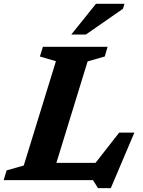

<svg xmlns="http://www.w3.org/2000/svg" viewBox="-44 -955 759 1018"><path d="M420.5 -629.5 255 -91.5H462.5L588 -252H668.5L543.5 42.5H475.5L449 0H-24.5L-9 -51.5L82 -77.5L252.5 -630.5L167.5 -655.5L183.5 -707H526.5L511.5 -655.5ZM334 -772 465 -935H616L608 -908.5L411.5 -772Z"/></svg>

Font: Newsreader Caption SemiBold
Style: Italic
Weight: 600
Italic angle: -17°
Designer: Hugues Gentile
Foundry: Production Type
Version: Version 1.001